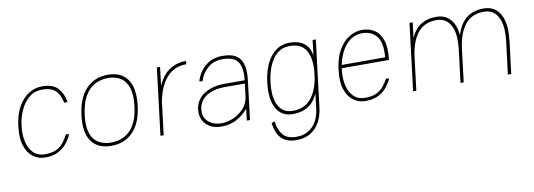

<svg xmlns="http://www.w3.org/2000/svg" viewBox="-56 -859 3930 1413"><g transform="rotate(-10 1908.5 -152.5)"><path d="M225 10Q174 10 134.5 -19Q95 -48 76 -105.5Q57 -163 68 -250Q78 -337 111.5 -395Q145 -453 191.5 -481.5Q238 -510 289 -510Q370 -510 407.5 -469.5Q445 -429 456 -366L432 -361Q424 -395 410 -423.5Q396 -452 367 -469Q338 -486 286 -486Q229 -486 188.5 -452Q148 -418 123.5 -364.5Q99 -311 92 -250Q84 -190 95 -136Q106 -82 138.5 -48Q171 -14 228 -14Q282 -14 315 -31.5Q348 -49 368.5 -76.5Q389 -104 403 -133L426 -127Q409 -90 382.5 -58.5Q356 -27 317.5 -8.5Q279 10 225 10Z M539 -245Q555 -377 618.5 -443.5Q682 -510 782 -510Q881 -510 928 -443.5Q975 -377 959 -245Q944 -121 881 -55.5Q818 10 718 10Q618 10 571 -55.5Q524 -121 539 -245ZM721 -14Q774 -14 819 -37Q864 -60 894.5 -111Q925 -162 935 -245Q946 -333 928 -386Q910 -439 871 -462.5Q832 -486 779 -486Q725 -486 680 -462.5Q635 -439 604.5 -386Q574 -333 563 -245Q553 -162 571 -111Q589 -60 628 -37Q667 -14 721 -14Z M1086 0 1147 -500H1171L1154 -360Q1187 -438 1241 -474Q1295 -510 1367 -510L1364 -486Q1273 -486 1217 -422Q1161 -358 1140 -245L1110 0Z M1539 11Q1494 11 1459 -7.5Q1424 -26 1405.5 -60.5Q1387 -95 1392 -142Q1402 -216 1463.5 -255.5Q1525 -295 1616 -295H1767Q1778 -382 1749.5 -429Q1721 -476 1633 -476Q1564 -476 1520 -436Q1476 -396 1461 -342L1437 -345Q1448 -384 1473.5 -419.5Q1499 -455 1539.5 -477.5Q1580 -500 1636 -500Q1708 -500 1743.5 -473Q1779 -446 1788.5 -399.5Q1798 -353 1791 -295L1755 0H1731L1742 -88Q1706 -44 1656.5 -16.5Q1607 11 1539 11ZM1547 -13Q1591 -13 1636 -33Q1681 -53 1714 -89.5Q1747 -126 1753 -178L1764 -271H1615Q1528 -271 1476 -236.5Q1424 -202 1416 -142Q1409 -81 1447 -47Q1485 -13 1547 -13Z M1952 -249Q1946 -206 1948.5 -164Q1951 -122 1965 -87.5Q1979 -53 2006.5 -32.5Q2034 -12 2078 -12Q2162 -12 2210.5 -66.5Q2259 -121 2277 -218L2284 -279Q2290 -377 2255 -431.5Q2220 -486 2137 -486Q2092 -486 2059.5 -465.5Q2027 -445 2005 -410.5Q1983 -376 1970 -334Q1957 -292 1952 -249ZM2274 0Q2267 58 2242 104.5Q2217 151 2173.5 178Q2130 205 2069 205Q2013 205 1979.5 184.5Q1946 164 1929.5 128.5Q1913 93 1908 49L1932 42Q1939 105 1970.5 143Q2002 181 2072 181Q2145 181 2192 134Q2239 87 2250 0L2263 -109Q2235 -46 2188 -17Q2141 12 2076 12Q1990 12 1951.5 -57.5Q1913 -127 1928 -249Q1943 -371 1998.5 -440.5Q2054 -510 2140 -510Q2205 -510 2245 -481Q2285 -452 2298 -389L2311 -500H2335Z M2794 -127 2817 -123Q2800 -86 2773.5 -55.5Q2747 -25 2709 -7.5Q2671 10 2618 10Q2567 10 2527.5 -19Q2488 -48 2469 -105.5Q2450 -163 2461 -250Q2471 -337 2504.5 -395Q2538 -453 2584.5 -481.5Q2631 -510 2682 -510Q2731 -510 2771 -486Q2811 -462 2830.5 -407Q2850 -352 2839 -258H2486Q2485 -254 2485 -250Q2477 -190 2488 -136Q2499 -82 2531.5 -48Q2564 -14 2621 -14Q2673 -14 2705.5 -30.5Q2738 -47 2758.5 -73Q2779 -99 2794 -127ZM2679 -486Q2627 -486 2588.5 -457.5Q2550 -429 2525.5 -382.5Q2501 -336 2490 -282H2815Q2824 -393 2785 -439.5Q2746 -486 2679 -486Z M2974 0 3035 -500H3059L3045 -386Q3074 -451 3121.5 -480.5Q3169 -510 3235 -510Q3301 -510 3339.5 -467.5Q3378 -425 3385 -347Q3412 -433 3463 -471.5Q3514 -510 3589 -510Q3674 -510 3713 -440.5Q3752 -371 3737 -249H3738L3707 0H3682L3713 -249Q3718 -292 3715.5 -334Q3713 -376 3699 -410.5Q3685 -445 3657.5 -465.5Q3630 -486 3586 -486Q3495 -486 3445.5 -422Q3396 -358 3382 -245L3352 0H3328L3359 -249Q3364 -292 3361.5 -334Q3359 -376 3345 -410.5Q3331 -445 3303.5 -465.5Q3276 -486 3232 -486Q3141 -486 3091.5 -422Q3042 -358 3028 -245L2998 0Z"/></g></svg>

Font: Haskoy Thin
Style: Italic
Weight: 100
Designer: Ertekin Erdin
Foundry: Ertekin Erdin
Version: Version 2.000; ttfautohint (v1.8.4.7-5d5b)